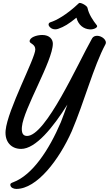

<svg xmlns="http://www.w3.org/2000/svg" viewBox="-20 -994 730 1288"><path d="M17.6 -118.7C10.7 -43.9 54.2 4.9 121.6 4.9C219.2 4.9 335.9 -139.2 432.1 -292.5C418.5 -253.9 403.3 -213.9 388.2 -174.3C309.1 11.2 197.8 180.2 68.8 228.5C55.7 233.4 46.9 236.8 49.8 250C53.2 265.6 72.3 273.4 89.4 273.4C228 273.4 376.5 77.6 461.4 -113.8C544.4 -308.1 608.9 -551.3 687 -696.3C701.7 -723.1 663.6 -753.9 631.8 -753.9C618.2 -753.9 604.5 -749 597.7 -736.3C500.5 -564.5 287.6 -82 161.6 -82C132.3 -82 123.5 -104 127 -143.1C137.2 -262.2 334.5 -585.4 334.5 -701.2C334.5 -730 312.5 -759.3 263.7 -759.3C225.1 -759.3 178.7 -743.2 178.7 -716.8C178.7 -701.2 216.8 -699.2 216.8 -662.1C216.8 -603.5 30.3 -257.3 17.6 -118.7ZM372.1 -801.3C408.7 -814 441.4 -833 492.7 -875.5C505.4 -825.7 541.5 -799.3 582 -796.9C609.4 -794.9 639.6 -810.1 629.9 -823.7C604 -856 575.2 -899.4 566.9 -941.4C564 -957 517.6 -981 509.3 -972.7C425.8 -893.1 354.5 -855.5 319.3 -845.2C284.7 -834 322.8 -782.7 372.1 -801.3Z"/></svg>

Font: Courgette
Style: Regular
Weight: 400
Designer: Karolina Lach
Foundry: Karolina Lach
Version: Version 1.002